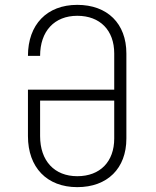

<svg xmlns="http://www.w3.org/2000/svg" viewBox="-20 -760 640 790"><path d="M298 10C422 10 500 -67 500 -190V-540C500 -663 422 -740 298 -740C173 -740 95 -659 95 -530H145C145 -632 204 -695 298 -695C392 -695 450 -635 450 -540V-391H95V-200C95 -71 173 10 298 10ZM298 -35C204 -35 145 -98 145 -200V-346H450V-190C450 -95 392 -35 298 -35Z"/></svg>

Font: JetBrains Mono Thin
Style: Regular
Weight: 100
Monospace: yes
Designer: Philipp Nurullin, Konstantin Bulenkov
Foundry: JetBrains
Version: Version 2.305